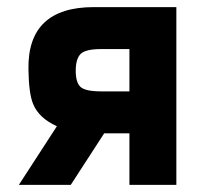

<svg xmlns="http://www.w3.org/2000/svg" viewBox="-20 -520 580 540"><path d="M33 0 140 -165Q89 -188 73 -228Q61 -257 60 -325Q57 -500 244 -500H476V0H344V-145H273L179 0ZM344 -263V-382H265Q220 -382 206.5 -368Q193 -354 193 -321Q193 -288 206.5 -275.5Q220 -263 265 -263Z"/></svg>

Font: Titillium Web[RUS by Daymarius]
Style: Bold
Weight: 700
Designer: Cyrillization by Daymarius
Foundry: Cyrillization by Daymarius
Version: Version 1.002 September 11, 2018